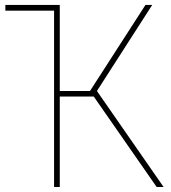

<svg xmlns="http://www.w3.org/2000/svg" viewBox="-20 -747 683 767"><path d="M1.4 -704.5V-727.3H218.8V-383.5H339.5L561.1 -727.3H588.1L367.2 -383.5L633.5 0H605.8L354.4 -361.5H218.8V0H196V-704.5Z"/></svg>

Font: Inter P Thin
Style: Regular
Weight: 100
Designer: Rasmus Andersson
Foundry: rsms
Version: Version 3.018;git-588b23468